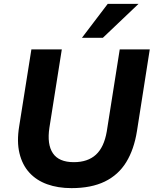

<svg xmlns="http://www.w3.org/2000/svg" viewBox="-20 -960 793 991"><path d="M349 11Q279 11 223.5 -9Q168 -29 131.5 -69Q95 -109 80.5 -169Q66 -229 79 -308L142 -705H299L235 -301Q222 -215 253 -169Q284 -123 361 -123Q433 -123 475 -161.5Q517 -200 531 -281L598 -705H753L687 -284Q672 -189 631.5 -123Q591 -57 521 -23Q451 11 349 11ZM403 -765 536 -940H695L511 -765Z"/></svg>

Font: Nunito Sans 11pt ExtraBold
Style: Italic
Weight: 800
Italic angle: -9°
Version: Version 3.101;gftools[0.9.27]